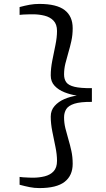

<svg xmlns="http://www.w3.org/2000/svg" viewBox="-20 -824 541 980"><path d="M181 136Q155 136 131.5 131.2Q108 126.5 80 119V79Q83.5 80 98.2 81Q113 82 128.2 82.5Q143.5 83 148 83Q179.5 83 207.8 76Q236 69 253.5 50.5Q271 32 271 -3Q271 -35.5 263 -74.2Q255 -113 247 -153Q239 -193 239 -229Q239 -261 258.8 -283.2Q278.5 -305.5 309 -318.5Q339.5 -331.5 372 -336Q339.5 -341 309 -353Q278.5 -365 258.8 -386Q239 -407 239 -439Q239 -475 247 -515.2Q255 -555.5 263 -594.5Q271 -633.5 271 -666Q271 -700 253.2 -718.5Q235.5 -737 207.2 -744Q179 -751 148 -751Q144.5 -751 129.2 -750.8Q114 -750.5 98.8 -749.8Q83.5 -749 80 -748V-788Q108 -795.5 131.5 -799.8Q155 -804 181 -804Q269 -804 310 -772.5Q351 -741 351 -680Q351 -645 344.2 -614.5Q337.5 -584 329 -555.8Q320.5 -527.5 313.8 -500Q307 -472.5 307 -444Q307 -420 318.2 -404.2Q329.5 -388.5 360 -381Q390.5 -373.5 449 -374V-304Q390.5 -304.5 360 -294.8Q329.5 -285 318.2 -267Q307 -249 307 -225Q307 -196.5 313.8 -169Q320.5 -141.5 329 -113.2Q337.5 -85 344.2 -54.2Q351 -23.5 351 12Q351 72 310 104Q269 136 181 136Z"/></svg>

Font: Merriweather Light 18pt Light
Style: Regular
Weight: 300
Version: Version 2.100